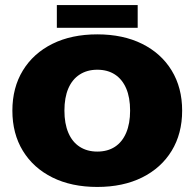

<svg xmlns="http://www.w3.org/2000/svg" viewBox="-20 -730 770 760"><path d="M365 10Q263 10 187.5 -27.5Q112 -65 70.5 -133Q29 -201 29 -292Q29 -383 70.5 -451Q112 -519 187.5 -556.5Q263 -594 365 -594Q467 -594 542.5 -556.5Q618 -519 659.5 -451Q701 -383 701 -292Q701 -201 659.5 -133Q618 -65 542.5 -27.5Q467 10 365 10ZM365 -130Q406 -130 435 -149Q464 -168 479.5 -204.5Q495 -241 495 -292Q495 -344 479.5 -380Q464 -416 435 -435Q406 -454 365 -454Q325 -454 295.5 -435Q266 -416 250.5 -380Q235 -344 235 -292Q235 -241 250.5 -204.5Q266 -168 295.5 -149Q325 -130 365 -130ZM205 -620V-710H525V-620Z"/></svg>

Font: Rokkitt SemiBold Black
Style: Regular
Weight: 900
Version: Version 3.103